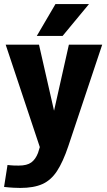

<svg xmlns="http://www.w3.org/2000/svg" viewBox="-23 -720 527 945"><path d="M14 92Q16 92 28.5 93.5Q41 95 69 95Q110 95 131 79.5Q152 64 164 33L173 4L5 -500H169L243 -175L316 -500H480L313 0Q287 77 257.5 122Q228 167 185.5 186Q143 205 77 205Q64 205 43.5 204Q23 203 -3 200ZM415 -700 285 -543H158L250 -700Z"/></svg>

Font: Epunda Sans ExtraBold
Style: Regular
Weight: 800
Designer: Simon Atzbach
Foundry: typofactur
Version: Version 2.204; ttfautohint (v1.8.4.7-5d5b)